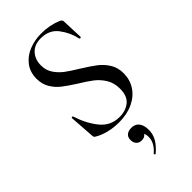

<svg xmlns="http://www.w3.org/2000/svg" viewBox="-278 -707 1054 1054"><g transform="rotate(-45 249.5 -180.0)"><path d="M294 -348Q344 -317 373.5 -294.5Q403 -272 424 -239Q445 -206 445 -161Q445 -112 419.5 -72.5Q394 -33 346.5 -10.5Q299 12 236 12Q196 12 157 2.5Q118 -7 89 -25Q84 -28 82 -32Q80 -36 80 -44L70 -187Q69 -191 74.5 -192Q80 -193 81 -189Q105 -113 148 -60Q191 -7 260 -7Q307 -7 339 -32.5Q371 -58 371 -116Q371 -160 351 -193Q331 -226 302 -248.5Q273 -271 225 -300Q178 -330 150.5 -351.5Q123 -373 104 -404.5Q85 -436 85 -478Q85 -529 112.5 -565Q140 -601 184.5 -618.5Q229 -636 278 -636Q344 -636 399 -613Q414 -606 414 -595L419 -470Q419 -466 413.5 -465.5Q408 -465 407 -469Q396 -523 360.5 -571Q325 -619 259 -619Q209 -619 181.5 -589Q154 -559 154 -513Q154 -475 173 -446.5Q192 -418 219 -397.5Q246 -377 294 -348ZM255 276Q251 276 249 272.5Q247 269 250 267Q295 228 295 184Q295 163 288.5 154Q282 145 270 142L291 132Q293 151 283 160.5Q273 170 254 170Q235 170 223.5 157.5Q212 145 212 125Q212 102 226 91Q240 80 262 80Q292 80 307.5 100Q323 120 323 156Q323 191 306 219.5Q289 248 257 275Z"/></g></svg>

Font: Cormorant Garamond Medium
Style: Regular
Weight: 500
Designer: Christian Thalmann (Catharsis Fonts)
Foundry: Catharsis Fonts
Version: Version 4.000